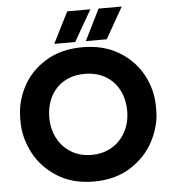

<svg xmlns="http://www.w3.org/2000/svg" viewBox="-63 -1021 990 1098"><g transform="rotate(-5 432.0 -472.5)"><path d="M43 -356V-378Q43 -472 88 -558Q133 -644 221.5 -698Q310 -752 432 -752Q554 -752 642.5 -698Q731 -644 776.5 -558Q822 -472 822 -378V-356Q822 -269 777.5 -182Q733 -95 644.5 -38Q556 19 432 19Q308 19 219.5 -38Q131 -95 87 -182Q43 -269 43 -356ZM656 -366Q656 -434 628.5 -487Q601 -540 550.5 -569.5Q500 -599 432 -599Q364 -599 313.5 -569.5Q263 -540 236 -487Q209 -434 209 -366Q209 -302 236.5 -249Q264 -196 314.5 -165Q365 -134 432 -134Q499 -134 550 -165Q601 -196 628.5 -249Q656 -302 656 -366ZM544 -964H677L575 -785H455ZM364 -964H497L394 -785H274Z"/></g></svg>

Font: Sora-SIA
Style: Bold
Weight: 700
Designer: Jonathan Barnbrook, Julián Moncada
Foundry: Barnbrook Fonts
Version: Version 2.000